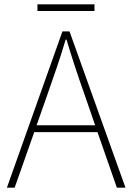

<svg xmlns="http://www.w3.org/2000/svg" viewBox="-20 -872 614 892"><path d="M48 0 139 -258H433L523 0H563L303 -726H270L12 0ZM150 -290 201 -435C232 -523 258 -597 285 -688H289C316 -597 341 -523 372 -435L422 -290ZM154 -852V-821H419V-852Z"/></svg>

Font: Kinto Sans Thin
Style: Regular
Weight: 100
Designer: Authors: Ryoko NISHIZUKA  (kana & ideographs); Paul D. Hunt (Latin, Greek & Cyrillic); Wenlong ZHANG  (bopomofo); Sandol
Foundry: Adobe Systems Incorporated, ookami Inc.
Version: Version 0.001